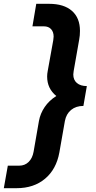

<svg xmlns="http://www.w3.org/2000/svg" viewBox="-86 -755 504 1006"><path d="M-45 113H15Q44 113 64 93.5Q84 74 90 40L118 -121Q125 -160 148 -194Q171 -228 209 -252Q161 -291 161 -354Q161 -368 164 -383L193 -544Q195 -558 195 -563Q195 -588 181.5 -602.5Q168 -617 144 -617H84L104 -735H171Q249 -735 291 -698Q333 -661 333 -593Q333 -569 329 -548L300 -383Q298 -371 298 -365Q298 -336 317 -320Q336 -304 369 -304L351 -200Q312 -200 286.5 -179Q261 -158 254 -121L225 44Q209 132 150 181.5Q91 231 1 231H-66Z"/></svg>

Font: Bai Jamjuree
Style: Bold Italic
Weight: 700
Italic angle: -10°
Designer: Katatrad Aksorn Co.,Ltd.
Foundry: Cadson Demak Co.,Ltd.
Version: Version 1.000; ttfautohint (v1.6)